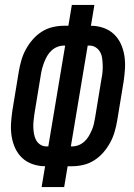

<svg xmlns="http://www.w3.org/2000/svg" viewBox="-20 -755 540 775"><path d="M148 0 162 -84Q136 -84 111.5 -92.5Q87 -101 69.5 -117.5Q52 -134 41.5 -156.5Q31 -179 27 -204.5Q23 -230 24.5 -256Q26 -282 30 -309L56 -467Q60 -490 66.5 -512.5Q73 -535 84.5 -556Q96 -577 112 -595.5Q128 -614 148.5 -627Q169 -640 192 -645.5Q215 -651 238 -651H256L270 -735H361L347 -651Q373 -651 397.5 -642.5Q422 -634 439.5 -617.5Q457 -601 467.5 -578.5Q478 -556 482 -530.5Q486 -505 484.5 -479Q483 -453 479 -426L453 -268Q449 -245 442.5 -222.5Q436 -200 424.5 -179Q413 -158 397 -139.5Q381 -121 360.5 -108Q340 -95 317 -89.5Q294 -84 271 -84H253L239 0ZM175 -164 243 -571H238Q225 -571 212 -566Q199 -561 188.5 -551.5Q178 -542 171 -530Q164 -518 159 -505.5Q154 -493 150.5 -480Q147 -467 145 -454L119 -296Q117 -282 115.5 -268Q114 -254 114.5 -240.5Q115 -227 117.5 -213.5Q120 -200 126 -189Q132 -178 143 -171Q154 -164 168 -164ZM266 -164H271Q284 -164 297 -169Q310 -174 320.5 -183.5Q331 -193 338 -205Q345 -217 350.5 -229.5Q356 -242 359 -255Q362 -268 364 -281L390 -439Q393 -453 394 -467Q395 -481 394.5 -494.5Q394 -508 392 -521.5Q390 -535 383.5 -546Q377 -557 366 -564Q355 -571 341 -571H334Z"/></svg>

Font: Iosevka SS04 Medium
Style: Italic
Weight: 500
Italic angle: -9°
Monospace: yes
Designer: Belleve Invis
Foundry: Belleve Invis
Version: Version 19.0.0; ttfautohint (v1.8.4)